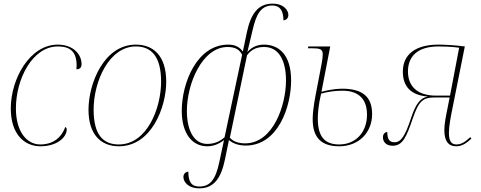

<svg xmlns="http://www.w3.org/2000/svg" viewBox="-20 -790 2631 1050"><path d="M202 10C289 10 345 -37 345 -83C345 -89 340 -94 337 -96C315 -34 267 0 200 0C127 0 67 -69 67 -197C67 -359 158 -536 296 -536C361 -536 399 -510 399 -432C399 -423 398 -415 398 -411C414 -411 426 -418 426 -440C426 -491 382 -546 296 -546C143 -546 39 -359 39 -197C39 -58 111 10 202 10Z M630 10C808 10 889 -203 889 -343C889 -488 816 -546 723 -546C547 -546 464 -331 464 -190C464 -53 533 10 630 10ZM630 0C546 0 492 -50 492 -190C492 -346 577 -536 723 -536C810 -536 861 -478 861 -344C861 -196 783 0 630 0Z M1071 240C1152 240 1190 180 1210 83L1232 -24C1257 -2 1292 6 1324 6C1500 6 1572 -205 1572 -350C1572 -492 1504 -546 1423 -546C1394 -546 1361 -537 1333 -506L1362 -628C1381 -709 1405 -760 1470 -760C1508 -760 1530 -735 1530 -679C1545 -679 1557 -691 1557 -708C1557 -732 1534 -770 1470 -770C1390 -770 1351 -712 1330 -613L1308 -508C1290 -534 1264 -546 1228 -546C1056 -546 974 -335 974 -184C974 -57 1033 10 1113 10C1148 10 1178 -3 1205 -24L1179 98C1159 192 1129 230 1071 230C1033 230 1010 213 1010 149C995 149 983 161 983 178C983 202 1006 240 1071 240ZM1113 -3C1045 -3 1002 -70 1002 -183C1002 -333 1086 -533 1225 -533C1269 -533 1292 -516 1304 -490L1208 -39C1180 -15 1151 -3 1113 -3ZM1320 -6C1283 -6 1254 -17 1237 -37L1331 -488C1358 -524 1390 -533 1425 -533C1499 -533 1544 -468 1544 -350C1544 -216 1475 -6 1320 -6Z M1835 10C1942 10 2015 -65 2015 -166C2015 -265 1958 -305 1850 -305C1810 -305 1764 -295 1738 -288L1786 -536H1666L1664 -526H1685C1730 -526 1745 -522 1745 -492C1745 -480 1743 -464 1739 -442L1711 -296C1705 -263 1690 -195 1690 -137C1690 -33 1742 10 1835 10ZM1835 0C1752 0 1718 -47 1718 -142C1718 -172 1722 -218 1736 -278C1764 -286 1807 -294 1852 -294C1943 -294 1987 -247 1987 -163C1987 -66 1925 0 1835 0Z M2475 10C2507 10 2531 -7 2558 -32L2552 -40C2524 -15 2504 0 2476 0C2445 0 2435 -23 2435 -65C2435 -100 2445 -152 2455 -201L2522 -536C2468 -543 2408 -546 2378 -546C2249 -546 2183 -490 2183 -398C2183 -317 2227 -269 2320 -262C2279 -255 2254 -223 2228 -145C2197 -50 2174 -12 2138 -12C2111 -12 2098 -26 2098 -68C2083 -68 2074 -54 2074 -40C2074 -14 2092 7 2127 7C2183 7 2203 -42 2238 -144C2270 -238 2294 -257 2357 -257H2439L2428 -201C2419 -156 2410 -116 2410 -78C2410 -20 2431 10 2475 10ZM2365 -267C2257 -267 2211 -323 2211 -399C2211 -483 2265 -536 2378 -536C2400 -536 2453 -535 2491 -529L2441 -267Z"/></svg>

Font: Noto Serif Display Thin
Style: Italic
Weight: 100
Italic angle: -12°
Designer: Monotype Design Team
Foundry: Monotype Imaging Inc.
Version: Version 2.009